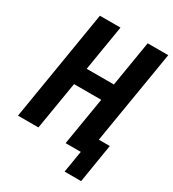

<svg xmlns="http://www.w3.org/2000/svg" viewBox="-208 -849 998 1107"><g transform="rotate(30 290.5 -295.0)"><path d="M399 145H509L551 -113H478L581 -735H444L394 -432H213L263 -735H126L5 0H141L194 -319H375L322 0H423Z"/></g></svg>

Font: Iosevka Sparkle Extrabold
Style: Italic
Weight: 800
Italic angle: -9°
Designer: Belleve Invis
Foundry: Belleve Invis
Version: Version 4.5.0; ttfautohint (v1.8.3)